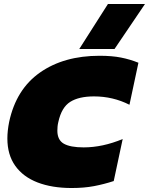

<svg xmlns="http://www.w3.org/2000/svg" viewBox="-20 -934 748 964"><path d="M378 -688 522 -914H708L555 -688ZM340 10Q241 10 168.5 -18Q96 -46 56.5 -101.5Q17 -157 17 -239Q17 -277 26 -322Q61 -486 181 -570Q301 -654 480 -654Q542 -654 587.5 -645Q633 -636 675 -619L630 -408Q547 -450 452 -450Q376 -450 332.5 -422.5Q289 -395 273 -322Q270 -310 269 -299Q268 -288 268 -278Q268 -231 300.5 -212.5Q333 -194 400 -194Q495 -194 596 -236L551 -25Q502 -9 452 0.5Q402 10 340 10Z"/></svg>

Font: Kanit Black
Style: Italic
Weight: 900
Italic angle: -12°
Designer: Katatrad Team
Foundry: CadsonDemak
Version: Version 2.000; ttfautohint (v1.8.3)